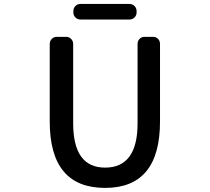

<svg xmlns="http://www.w3.org/2000/svg" viewBox="-20 -919 1040 952"><path d="M501 12.7Q226.6 12.7 226.6 -316.4V-701.2Q226.6 -715.8 236.8 -726.1Q247.1 -736.3 261.7 -736.3H308.6Q322.3 -736.3 332.5 -726.1Q342.8 -715.8 342.8 -701.2V-307.6Q342.8 -87.9 501 -87.9Q662.1 -87.9 662.1 -307.6V-701.2Q662.1 -715.8 671.9 -726.1Q681.6 -736.3 696.3 -736.3H739.3Q753.9 -736.3 763.7 -726.1Q773.4 -715.8 773.4 -701.2V-316.4Q773.4 12.7 501 12.7ZM378.9 -822.3Q364.3 -822.3 354 -832.5Q343.8 -842.8 343.8 -856.4V-864.3Q343.8 -878.9 354 -889.2Q364.3 -899.4 378.9 -899.4H622.1Q636.7 -899.4 647 -889.2Q657.2 -878.9 657.2 -864.3V-856.4Q657.2 -842.8 647 -832.5Q636.7 -822.3 622.1 -822.3Z"/></svg>

Font: Gen Jyuu Gothic L Monospace Medium
Style: Regular
Weight: 500
Designer: [Source Han Sans]
Ryoko NISHIZUKA  (kana & ideographs); Paul D. Hunt (Latin, Greek & Cyrillic); Wenlong ZHANG  (bopomofo
Version: Version 1.002.20150607